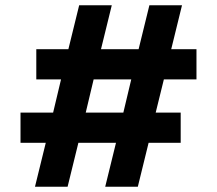

<svg xmlns="http://www.w3.org/2000/svg" viewBox="-20 -710 825 730"><path d="M58 -167V-282H182L212 -408H118V-523H240L281 -690H405L364 -523H507L548 -690H672L631 -523H727V-408H603L572 -282H667V-167H545L504 0H380L421 -167H278L237 0H113L154 -167ZM306 -282H449L479 -408H336Z"/></svg>

Font: Radio Canada SemiBold
Style: Regular
Weight: 600
Designer: Charles Daoud, Etienne Aubert Bonn, Alexandre Saumier Demers, Jacques Le Bailly
Foundry: Radio-Canada
Version: Version 2.104; ttfautohint (v1.8.4.7-5d5b);gftools[0.9.28.de